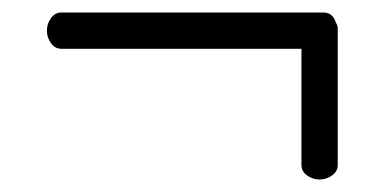

<svg xmlns="http://www.w3.org/2000/svg" viewBox="-20 -323 615 307"><path d="M520 -278V-274V-271V-59Q520 -49 511 -42.5Q502 -36 491 -36Q480 -36 471 -42.5Q462 -49 462 -59V-245H78Q68 -245 61.5 -254Q55 -263 55 -274Q55 -285 61.5 -294Q68 -303 78 -303H497Q512 -303 517 -287Q520 -282 520 -278Z"/></svg>

Font: Bonbon
Style: Regular
Weight: 400
Designer: Ksenia Erulevich
Foundry: Cyreal (www.cyreal.org)
Version: Version 1.001